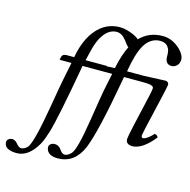

<svg xmlns="http://www.w3.org/2000/svg" viewBox="-208 -826 1177 1190"><g transform="rotate(15 380.5 -231.0)"><path d="M714.8 -372.1Q712.9 -384.3 688 -388.7Q670.9 -391.1 632.8 -391.1H523.9L521 -374Q459 -23.4 413.6 86.9Q365.2 201.2 257.8 202.1Q194.3 202.1 183.1 160.6Q181.6 154.8 181.6 149.9Q181.6 133.8 198.7 125Q207 121.1 216.8 121.1Q239.3 121.6 252.9 136.2Q256.3 140.1 262.2 148.4Q277.3 168.5 292 168.9Q309.6 168.9 328.1 151.4Q330.1 149.4 333 147Q361.3 118.7 392.6 -81.5Q417.5 -240.2 424.8 -277.8L448.2 -391.1H399.9H372.1H257.8L254.9 -374Q196.3 -42.5 167 55.2Q150.9 107.9 134.8 138.2Q80.1 236.3 2.9 236.8Q-77.1 235.8 -78.1 187Q-78.1 171.9 -62 163.1Q-53.7 159.2 -43.9 159.2Q-25.4 160.2 -9.8 179.2Q5.9 199.7 22 200.2Q42 198.7 60.1 181.2Q89.8 151.4 131.8 -95.2Q157.2 -245.1 164.1 -277.8L187 -391.1H116.2Q111.8 -392.1 110.8 -393.1Q110.8 -397.5 115.2 -410.2Q117.2 -424.3 133.3 -428.7Q138.2 -429.7 142.1 -430.2H193.8Q219.7 -573.7 299.3 -640.1Q351.6 -682.6 419.9 -683.1Q461.9 -683.1 512.7 -660.2Q535.2 -649.9 545.4 -638.7Q603 -698.7 690.9 -699.2Q753.9 -699.2 805.7 -649.4Q838.4 -616.7 838.9 -587.9Q838.9 -551.3 808.1 -537.1Q798.8 -533.2 791 -533.2Q757.8 -533.2 750.5 -565.4Q749 -572.3 749 -579.1Q749 -620.1 740.7 -633.8Q736.8 -640.1 731 -647.9Q716.3 -665.5 681.2 -666Q620.1 -664.1 584 -602.1Q552.2 -545.9 533.7 -433.6Q533.2 -431.2 533.2 -430.2H642.1Q650.4 -430.2 766.6 -435.5Q774.9 -436 779.8 -436Q799.3 -434.1 800.3 -415Q799.8 -406.2 780.3 -320.3L734.9 -124Q724.1 -76.2 724.1 -71.8Q725.1 -55.7 733.9 -55.2Q753.4 -55.2 787.1 -87.4Q793.9 -94.2 798.8 -100.1Q815.9 -99.1 821.8 -83Q748.5 9.3 683.1 9.8Q643.1 8.3 642.1 -22.9Q642.1 -38.6 659.2 -115.2L706.1 -320.8Q714.8 -358.9 714.8 -372.1ZM267.1 -430.2H403.8V-427.2L455.1 -430.2Q473.6 -519.5 502.4 -576.2Q492.7 -582 470.2 -613.8Q442.9 -649.4 409.2 -649.9Q351.1 -649.9 312 -577.6Q293.5 -542 282.2 -493.2Z"/></g></svg>

Font: Linux Libertine Capitals O
Style: Bold Italic Samll Caps
Weight: 400
Italic angle: -12°
Designer: Philipp H. Poll
Foundry: Philipp H. Poll
Version: Version 5.0.4